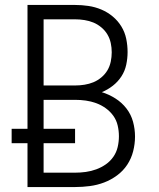

<svg xmlns="http://www.w3.org/2000/svg" viewBox="-20 -755 640 775"><path d="M91 0V-177H27V-235H91V-735H283Q310 -735 337 -731Q364 -727 389 -716.5Q414 -706 435 -688.5Q456 -671 470 -648Q484 -625 489.5 -598.5Q495 -572 495 -545Q495 -519 489.5 -493.5Q484 -468 470 -446.5Q456 -425 435.5 -409Q415 -393 391 -383Q420 -374 446 -357.5Q472 -341 490.5 -317Q509 -293 517 -263.5Q525 -234 525 -204Q525 -174 517.5 -144.5Q510 -115 493.5 -90Q477 -65 452.5 -47Q428 -29 400.5 -18.5Q373 -8 343 -4Q313 0 283 0ZM156 -410H283Q302 -410 321 -413Q340 -416 357 -423Q374 -430 389 -442.5Q404 -455 413.5 -471Q423 -487 427 -506Q431 -525 431 -544Q431 -563 427 -581.5Q423 -600 413.5 -616Q404 -632 389 -644.5Q374 -657 357 -664Q340 -671 321 -674Q302 -677 283 -677H156ZM156 -58H283Q305 -58 326.5 -61Q348 -64 368.5 -71.5Q389 -79 407 -91.5Q425 -104 437.5 -122Q450 -140 455 -161.5Q460 -183 460 -205Q460 -227 455 -248.5Q450 -270 437.5 -287.5Q425 -305 407 -318Q389 -331 368.5 -338.5Q348 -346 326.5 -349Q305 -352 283 -352H156V-235H283V-177H156Z"/></svg>

Font: Iosevka Aile Light
Style: Regular
Weight: 300
Designer: Belleve Invis
Foundry: Belleve Invis
Version: Version 27.3.5; ttfautohint (v1.8.4)